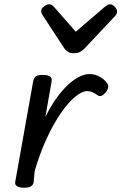

<svg xmlns="http://www.w3.org/2000/svg" viewBox="-20 -867 570 902"><path d="M92 15Q73 15 60.5 8Q48 1 52 -15L136 -486Q140 -503 149.5 -509Q159 -515 179 -515Q206 -515 216 -507Q226 -499 222 -482L193 -317Q218 -368 245.5 -406Q273 -444 300 -469Q327 -494 352.5 -506.5Q378 -519 400 -519Q426 -519 448.5 -506.5Q471 -494 483 -476Q490 -467 488 -456Q486 -445 477 -434Q467 -421 456.5 -417Q446 -413 437 -421Q426 -428 414.5 -433.5Q403 -439 390 -439Q365 -439 332 -411.5Q299 -384 264.5 -333.5Q230 -283 198.5 -214.5Q167 -146 143 -64L138 -11Q136 2 125 8.5Q114 15 92 15ZM497 -847Q508 -847 519 -835.5Q530 -824 530 -813Q530 -806 527.5 -801.5Q525 -797 521 -792L376 -638Q366 -628 354.5 -622.5Q343 -617 324 -617Q309 -617 298.5 -624Q288 -631 282 -640L180 -796Q176 -803 174.5 -807.5Q173 -812 173 -815Q173 -827 187 -837Q201 -847 211 -847Q219 -847 225 -842.5Q231 -838 236 -832L336 -718L470 -833Q477 -838 483 -842.5Q489 -847 497 -847Z"/></svg>

Font: Playwrite DE VA
Style: Regular
Weight: 400
Designer: Veronika Burian, José Scaglione
Foundry: TypeTogether
Version: Version 1.002